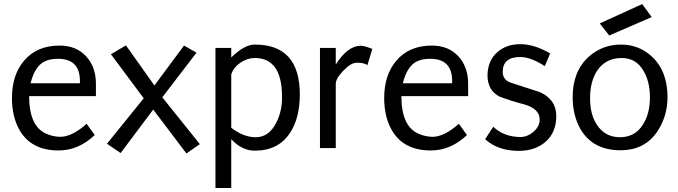

<svg xmlns="http://www.w3.org/2000/svg" viewBox="-20 -732 3350 949"><path d="M124 -256.8Q124 -108.4 208 -71.3Q241.2 -56.6 277.3 -55.7Q335.9 -55.7 408.2 -120.1L448.2 -64.5Q368.2 11.7 269.5 11.7Q133.8 11.7 76.2 -89.8Q39.1 -155.3 39.1 -247.1Q39.1 -361.3 98.6 -431.6Q162.1 -506.8 274.4 -506.8Q356.4 -506.8 405.3 -454.1Q454.1 -401.4 454.1 -318.4V-256.8ZM375 -332Q375 -441.4 266.6 -441.4Q207 -441.4 176.8 -411.6Q146.5 -381.8 130.9 -320.3H375Z M901.4 26.4 737.3 -190.4 576.2 24.4 508.8 -21.5 690.4 -246.1 528.3 -463.9 602.5 -507.8 743.2 -309.6 889.6 -506.8 951.2 -471.7 782.2 -251 967.8 -19.5Z M1239.3 12.7Q1175.8 12.7 1123 -43.9V197.3H1044.9V-495.1H1123V-448.2Q1189.5 -512.7 1240.2 -511.7Q1460.9 -511.7 1461.9 -266.6Q1461.9 -146.5 1412.1 -73.2Q1354.5 12.7 1239.3 12.7ZM1239.3 -445.3Q1202.1 -445.3 1168 -421.9Q1133.8 -398.4 1123 -364.3V-100.6Q1183.6 -53.7 1244.1 -53.7Q1308.6 -53.7 1344.7 -124Q1375 -182.6 1374 -252.9Q1374 -445.3 1239.3 -445.3Z M1795.9 -410.2Q1777.3 -422.9 1742.2 -421.9Q1714.8 -421.9 1677.2 -382.8Q1639.6 -343.8 1639.6 -317.4V0H1561.5V-495.1H1639.6V-413.1Q1698.2 -505.9 1763.7 -505.9Q1780.3 -505.9 1820.3 -490.2Z M1963.9 -256.8Q1963.9 -108.4 2047.9 -71.3Q2081.1 -56.6 2117.2 -55.7Q2175.8 -55.7 2248 -120.1L2288.1 -64.5Q2208 11.7 2109.4 11.7Q1973.6 11.7 1916 -89.8Q1878.9 -155.3 1878.9 -247.1Q1878.9 -361.3 1938.5 -431.6Q2002 -506.8 2114.3 -506.8Q2196.3 -506.8 2245.1 -454.1Q2293.9 -401.4 2293.9 -318.4V-256.8ZM2214.8 -332Q2214.8 -441.4 2106.4 -441.4Q2046.9 -441.4 2016.6 -411.6Q1986.3 -381.8 1970.7 -320.3H2214.8Z M2543.9 13.7Q2441.4 13.7 2377.9 -43.9L2418 -105.5Q2469.7 -55.7 2551.8 -54.7Q2586.9 -54.7 2617.2 -81.1Q2647.5 -107.4 2647.5 -140.6Q2647.5 -195.3 2568.4 -216.8Q2507.8 -232.4 2448.2 -254.9Q2390.6 -285.2 2389.6 -357.4Q2389.6 -429.7 2436 -472.2Q2482.4 -514.6 2554.7 -513.7Q2623 -512.7 2699.2 -467.8L2672.9 -405.3Q2602.5 -450.2 2551.8 -450.2Q2464.8 -450.2 2464.8 -377Q2464.8 -336.9 2504.9 -323.2Q2532.2 -314.5 2649.4 -276.4Q2729.5 -239.3 2729.5 -159.2Q2729.5 -78.1 2677.7 -32.2Q2626 13.7 2543.9 13.7Z M3046.9 10.7Q2913.1 10.7 2851.6 -89.8Q2810.5 -158.2 2810.5 -252Q2810.5 -380.9 2891.6 -453.1Q2959 -511.7 3048.8 -511.7Q3137.7 -511.7 3201.2 -453.1Q3279.3 -381.8 3279.3 -252Q3279.3 -162.1 3233.4 -88.9Q3170.9 10.7 3046.9 10.7ZM3052.7 -445.3Q2973.6 -445.3 2931.6 -382.8Q2896.5 -329.1 2896.5 -246.1Q2896.5 -167 2929.7 -116.2Q2968.8 -54.7 3043 -53.7Q3120.1 -53.7 3158.2 -117.2Q3192.4 -169.9 3192.4 -251Q3192.4 -328.1 3161.1 -380.9Q3125 -445.3 3052.7 -445.3ZM2991.2 -556.6 2944.3 -616.2 3154.3 -711.9 3201.2 -647.5Z"/></svg>

Font: Puritan
Style: Regular
Weight: 400
Version: 2.0a